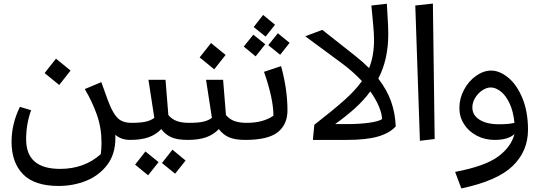

<svg xmlns="http://www.w3.org/2000/svg" viewBox="-20 -787 3045 1080"><path d="M712 0Q661 0 629 -29V-10Q629 80 583 140.5Q537 201 464.5 230Q392 259 310 259Q174 259 109.5 193Q45 127 45 10Q45 -90 92 -186L155 -167Q127 -90 127 -3Q127 163 318 163Q454 163 547 80Q551 51 551 16Q551 -68 525 -141.5Q499 -215 457 -286L550 -325Q590 -209 608 -173Q631 -127 656 -111.5Q681 -96 720 -96L732 -45ZM231 -376 295 -457 377 -390 313 -309Z M1056 -45 1036 0Q976 0 942.5 -15.5Q909 -31 887 -61Q858 -30 816 -15Q774 0 712 0L692 -46L720 -96Q770 -96 799 -102.5Q828 -109 848 -124L815 -338H911L927 -140Q947 -116 975 -106Q1003 -96 1044 -96ZM891 130 950 55 1024 116 965 190ZM740 139 798 65 872 125 813 199Z M1380 -45 1360 0Q1300 0 1266.5 -15.5Q1233 -31 1211 -61Q1182 -30 1140 -15Q1098 0 1036 0L1016 -46L1044 -96Q1094 -96 1123 -102.5Q1152 -109 1172 -124L1139 -338H1235L1251 -140Q1271 -116 1299 -106Q1327 -96 1368 -96ZM1103 -464 1167 -545 1249 -478 1185 -397Z M1340 -47 1368 -96Q1460 -96 1518 -136Q1518 -232 1465 -383L1561 -415Q1597 -285 1597 -166Q1597 -87 1542.5 -43.5Q1488 0 1360 0ZM1527 -648 1474 -581 1407 -635 1460 -703ZM1609 -546 1556 -479 1489 -533 1543 -600ZM1472 -538 1418 -470 1351 -525 1405 -592Z M2206 -76Q2172 -38 2106 -19Q2040 0 1931 0H1740L1748 -85Q1857 -170 1918 -224.5Q1979 -279 2016 -331Q1964 -386 1903 -431L1697 -583L1793 -619L1978 -473Q2022 -438 2056 -404Q2084 -472 2084 -564Q2084 -597 2079 -649L2069 -756L2156 -766L2163 -642Q2164 -626 2164 -595Q2164 -452 2108 -345Q2157 -281 2180 -216Q2203 -151 2206 -76ZM2129 -117Q2129 -145 2112 -186.5Q2095 -228 2063 -273Q2028 -225 1979.5 -180.5Q1931 -136 1865 -89H1935Q2002 -89 2056 -96.5Q2110 -104 2129 -117Z M2342 5 2316 -756 2415 -767 2425 -5Z M2950 -57Q2950 63 2864 146.5Q2778 230 2575 273L2540 180Q2708 148 2781.5 94Q2855 40 2874 -33Q2838 0 2763 0Q2707 0 2661.5 -24Q2616 -48 2590 -89Q2564 -130 2564 -179Q2564 -233 2590 -282Q2616 -331 2658 -360.5Q2700 -390 2743 -390Q2790 -390 2838.5 -350.5Q2887 -311 2918.5 -235Q2950 -159 2950 -57ZM2787 -88Q2841 -88 2874 -96Q2867 -163 2845.5 -207.5Q2824 -252 2795.5 -273.5Q2767 -295 2741 -295Q2717 -295 2693 -279Q2669 -263 2653 -237Q2637 -211 2637 -183Q2637 -139 2677.5 -113.5Q2718 -88 2787 -88Z"/></svg>

Font: FiraGO
Style: Italic
Weight: 400
Italic angle: -8°
Designer: bBox Type GmbH
Foundry: bBox Type GmbH
Version: Version 1.001